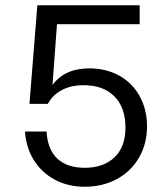

<svg xmlns="http://www.w3.org/2000/svg" viewBox="-20 -700 640 730"><path d="M144 -680H511V-608H144ZM122 -680H202L178 -356L159 -335Q174 -383 215 -411.5Q256 -440 320 -440Q384 -440 434 -412Q484 -384 511.5 -333.5Q539 -283 539 -220Q539 -154 509 -101.5Q479 -49 425 -19.5Q371 10 302 10Q238 10 188 -17Q138 -44 108.5 -91.5Q79 -139 75 -200H157Q161 -131 198.5 -96.5Q236 -62 302 -62Q373 -62 415 -101.5Q457 -141 457 -215Q457 -291 415 -333.5Q373 -376 298 -376Q249 -376 214 -357Q179 -338 162 -305H92Z"/></svg>

Font: TASA Orbiter VF Text
Style: Regular
Weight: 400
Designer: Weizhong Zhang
Foundry: 本地遙控
Version: Version 1.001;Glyphs 3.2 (3192)